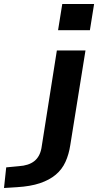

<svg xmlns="http://www.w3.org/2000/svg" viewBox="-155 -746 492 959"><path d="M135 -595 156 -726H315L294 -595ZM-135 193 -124 90 -61 84Q-12 81 16 59Q44 37 52 -6L129 -494H272L196 -21Q189 25 172 62.5Q155 100 123.5 126.5Q92 153 44.5 169Q-3 185 -71 189Z"/></svg>

Font: Nunito Sans 10pt Expanded
Style: Bold Italic
Weight: 700
Width: 7
Italic angle: -9°
Designer: Vernon Adams
Foundry: Vernon Adams
Version: Version 3.101;gftools[0.9.27]